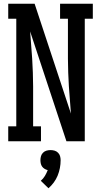

<svg xmlns="http://www.w3.org/2000/svg" viewBox="-20 -755 540 1026"><path d="M24 0V-80H67V-655H24V-735H165L359 -148Q357 -184 353.5 -221Q350 -258 348 -294.5Q346 -331 344.5 -367.5Q343 -404 343 -441V-655H301V-735H476V-655H433V0H335L141 -587Q143 -551 146.5 -514Q150 -477 152 -440.5Q154 -404 155.5 -367.5Q157 -331 157 -294V-80H199V0ZM239 251 198 211Q211 200 220 185Q229 170 235 154Q226 152 218 147Q210 142 205 135Q200 128 198 119Q196 110 196 101Q196 90 199 79.5Q202 69 210 61Q218 53 228.5 50Q239 47 250 47Q261 47 271.5 50Q282 53 290 61Q298 69 301 79.5Q304 90 304 101Q304 122 300 143Q296 164 288 183.5Q280 203 267.5 220Q255 237 239 251Z"/></svg>

Font: Iosevka Slab Medium
Style: Regular
Weight: 500
Monospace: yes
Designer: Belleve Invis
Foundry: Belleve Invis
Version: Version 11.1.1; ttfautohint (v1.8.3)